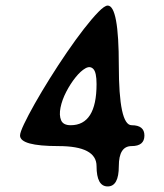

<svg xmlns="http://www.w3.org/2000/svg" viewBox="-20 -670 590 690"><path d="M499 -183Q499 -145 453 -145Q407 -145 407 -73Q407 0 367 0Q327 0 327 -73Q327 -145 190 -145Q52 -145 52 -183Q52 -194 66.5 -224.5Q81 -255 105 -297.5Q129 -340 159 -388Q189 -436 220.5 -482Q252 -528 281.5 -566Q311 -604 333.5 -627Q356 -650 367 -650Q407 -650 407 -435Q407 -220 453 -220Q499 -220 499 -183ZM234 -220Q327 -220 327 -368Q327 -410 315.5 -422Q304 -434 287 -424.5Q270 -415 251.5 -392Q233 -369 218 -340Q203 -311 197.5 -283.5Q192 -256 199.5 -238Q207 -220 234 -220Z"/></svg>

Font: Syne Mono
Style: Regular
Weight: 400
Monospace: yes
Designer: Lucas Descroix
Foundry: Bonjour Monde
Version: Version 2.000; ttfautohint (v1.8.3)